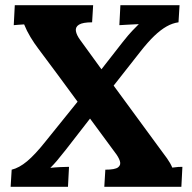

<svg xmlns="http://www.w3.org/2000/svg" viewBox="-20 -720 740 740"><path d="M21 0 25 -66Q54 -73 84.5 -98.5Q115 -124 154 -173L279 -328Q242 -379 204 -430Q166 -481 128 -532Q112 -553 97.5 -577Q83 -601 73 -626Q57 -625 50.5 -624.5Q44 -624 33 -623L37 -700H339L335 -634Q299 -634 284.5 -625Q270 -616 272.5 -600.5Q275 -585 289 -566L371 -453L453 -558Q476 -587 489 -600.5Q502 -614 515 -627Q499 -626 475 -625Q451 -624 440 -623L444 -700H672L668 -634Q645 -631 622 -618Q599 -605 574.5 -581.5Q550 -558 521 -521L418 -390L594 -150Q610 -129 623.5 -110Q637 -91 644 -74Q661 -76 666.5 -76.5Q672 -77 683 -77L679 0H382L386 -66Q423 -66 435 -75Q447 -84 442 -99.5Q437 -115 422 -134L327 -263L233 -142Q211 -114 199 -100Q187 -86 174 -73Q191 -75 213 -76Q235 -77 246 -77L242 0Z"/></svg>

Font: Lora Italic
Style: Italic
Weight: 400
Italic angle: -3°
Designer: Olga Karpushina, Alexei Vanyashin (Cyrillic)
Foundry: Cyreal
Version: Version 2.210; ttfautohint (v1.8.1.43-b0c9)